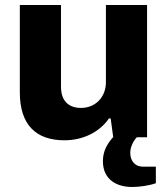

<svg xmlns="http://www.w3.org/2000/svg" viewBox="-20 -547 669 765"><path d="M237 12C311 12 377 -21 414 -75H421L431 -1C409 24 390 53 390 95C390 171 448 198 506 198C535 198 573 193 601 183V117H550C515 117 499 91 499 62C499 40 510 16 525 0H566V-527H402V-219C402 -161 361 -117 303 -117C253 -117 223 -145 223 -202V-527H59V-179C59 -50 123 12 237 12Z"/></svg>

Font: Archivo ExtraBold
Style: Regular
Weight: 800
Designer: Hector Gatti
Foundry: Omnibus-Type
Version: Version 2.001